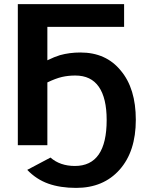

<svg xmlns="http://www.w3.org/2000/svg" viewBox="-20 -708 743 936"><path d="M66.9 0V-688H585V-577.1H210.9V-414.1Q246.1 -431.2 272 -439Q318.8 -452.1 372.1 -452.1Q497.1 -452.1 568.8 -363.8Q642.1 -276.9 642.1 -124Q642.1 30.3 563.2 119.1Q484.4 208 351.1 208Q273.9 208 215.6 187.3Q157.2 166.5 112.8 120.1L226.1 60.1Q272.9 101.1 345.2 101.1Q500 101.1 500 -123Q500 -229.5 461.9 -284.7Q423.8 -339.8 347.2 -339.8Q312.5 -339.8 282 -332.8Q251.5 -325.7 210.9 -306.2V0Z"/></svg>

Font: Libra Sans Modern
Style: Bold
Weight: 700
Foundry: Stefan Peev, Context Ltd
Version: Version 1.000